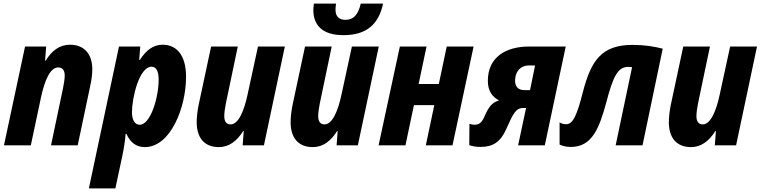

<svg xmlns="http://www.w3.org/2000/svg" viewBox="-20 -806 4219 1065"><path d="M2 0H151L207 -264C228 -363 259 -432 303 -432C326 -432 339 -417 339 -387C339 -367 334 -340 329 -314L263 0H411L480 -327C488 -363 492 -395 492 -421C492 -511 443 -558 368 -558C311 -558 267 -525 233 -469H230L236 -548H119Z M755 -114C728 -114 712 -140 712 -184C712 -263 752 -436 821 -436C846 -436 860 -412 860 -364C860 -265 815 -114 755 -114ZM473 239H620L658 61C667 19 673 -19 677 -64H681C701 -19 733 10 783 10C927 10 1012 -211 1012 -380C1012 -502 958 -558 882 -558C830 -558 790 -527 756 -474H752L758 -548H640Z M1194 10C1251 10 1294 -24 1329 -79H1332L1326 0H1444L1560 -548H1411L1354 -285C1333 -185 1301 -116 1259 -116C1236 -116 1224 -132 1224 -162C1224 -181 1228 -208 1233 -233L1299 -548H1151L1082 -225C1075 -191 1071 -154 1071 -128C1071 -45 1111 10 1194 10Z M1885 -611C2016 -611 2081 -674 2105 -786H1981C1967 -723 1939 -696 1897 -696C1861 -696 1841 -714 1841 -752C1841 -762 1842 -774 1844 -786H1721C1720 -775 1718 -761 1718 -751C1718 -669 1765 -611 1885 -611ZM1715 10C1772 10 1815 -24 1850 -79H1853L1847 0H1965L2081 -548H1932L1875 -285C1854 -185 1822 -116 1780 -116C1757 -116 1745 -132 1745 -162C1745 -181 1749 -208 1754 -233L1820 -548H1672L1603 -225C1596 -191 1592 -154 1592 -128C1592 -45 1632 10 1715 10Z M2080 0H2229L2276 -223H2389L2342 0H2490L2607 -548H2458L2414 -340H2302L2346 -548H2198Z M2890 -306C2852 -306 2837 -328 2837 -359C2837 -404 2863 -443 2915 -443H2948L2920 -306ZM2645 9C2715 9 2757 -19 2788 -90C2826 -174 2840 -207 2882 -207H2898L2854 0H3002L3118 -548H2916C2785 -548 2686 -489 2686 -357C2686 -298 2714 -267 2748 -249C2707 -237 2689 -210 2666 -157C2652 -125 2636 -114 2612 -114C2603 -114 2593 -116 2584 -119L2583 -1C2599 5 2619 9 2645 9Z M3147 9C3266 9 3305 -99 3343 -238C3380 -379 3406 -435 3464 -435C3472 -435 3479 -434 3486 -433L3395 0H3544L3656 -536C3609 -548 3556 -557 3489 -557C3317 -557 3259 -471 3213 -295C3181 -168 3158 -117 3121 -117C3109 -117 3097 -119 3084 -127V-4C3104 5 3122 9 3147 9Z M3813 10C3870 10 3913 -24 3948 -79H3951L3945 0H4063L4179 -548H4030L3973 -285C3952 -185 3920 -116 3878 -116C3855 -116 3843 -132 3843 -162C3843 -181 3847 -208 3852 -233L3918 -548H3770L3701 -225C3694 -191 3690 -154 3690 -128C3690 -45 3730 10 3813 10Z"/></svg>

Font: Noto Sans Display SemiCondensed Extra
Style: Italic
Weight: 800
Width: 4
Italic angle: -12°
Designer: Monotype Design Team
Foundry: Monotype Imaging Inc.
Version: Version 1.900